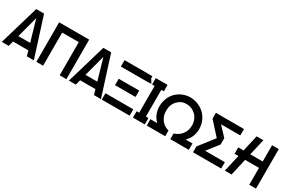

<svg xmlns="http://www.w3.org/2000/svg" viewBox="95 -1829 4354 2947"><g transform="rotate(30 2272.5 -355.0)"><path d="M-4.9 0 201.2 -700.2H339.8L563 0H439L413.1 -90.8H141.1L117.2 0ZM170.9 -204.1H379.9L271 -581.1Z M1139.6 -700.2V0H1020.5V-586.9H726.6V0H607.4V-700.2Z M1184.6 0 1390.6 -700.2H1529.3L1752.4 0H1628.4L1602.5 -90.8H1330.6L1306.6 0ZM1360.4 -204.1H1569.3L1460.4 -581.1Z M1832 -293.9V-407.2H2195.3V-293.9ZM1767.1 0V-112.8H2260.3V0ZM1767.1 -585.9V-699.2H2260.3V-585.9Z M2319.8 0V-112.8H2364.7V-586.9H2319.8V-700.2H2528.8V-586.9H2483.9V-112.8H2528.8V0ZM2096.7 -650.9 2237.8 -700.2 2305.7 -588.9H2130.9Z M2891.1 0H2563.5V-112.8H2684.6Q2584.5 -211.4 2584.5 -353Q2584.5 -431.6 2612.5 -499.3Q2640.6 -566.9 2688.2 -612.5Q2735.8 -658.2 2798.8 -684.1Q2861.8 -710 2931.2 -710Q3000 -710 3064.7 -684.1Q3129.4 -658.2 3179 -612.8Q3228.5 -567.4 3258.5 -499.5Q3288.6 -431.6 3288.6 -353Q3288.6 -212.9 3188.5 -112.8H3309.6V0H2981.4V-100.1Q3064.9 -125.5 3115.2 -191.2Q3165.5 -256.8 3165.5 -347.2Q3165.5 -401.4 3146.2 -447.8Q3127 -494.1 3094.5 -525.6Q3062 -557.1 3019.5 -575Q2977.1 -592.8 2931.2 -592.8Q2836.4 -592.8 2772 -524.4Q2707.5 -456.1 2707.5 -347.2Q2707.5 -254.9 2756.8 -188.7Q2806.2 -122.6 2891.1 -100.1Z M3541 -586.9 3691.4 -428.2V-314.9L3533.2 -112.8H3883.3V0H3384.3V-103L3591.3 -369.1L3385.3 -597.2V-700.2H3883.3V-586.9Z M4380.9 0V-298.8H4134.8L4066.9 0H3947.8L4016.1 -298.8H3947.8V-412.1H4042L4107.9 -700.2H4227.1L4160.6 -412.1H4380.9V-700.2H4500V0Z"/></g></svg>

Font: Cakra Normal
Style: Regular
Weight: 400
Designer: Lucia Kollert, Vojtech Kollert
Foundry: OoM Type
Version: Version 1.000;Glyphs 3.1.1 (3148)